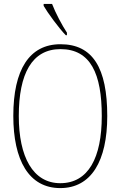

<svg xmlns="http://www.w3.org/2000/svg" viewBox="-20 -951 617 981"><path d="M316 -771H322V-784C297 -822 263 -886 246 -931H203V-921C223 -886 281 -807 316 -771ZM288 10C446 10 528 -128 528 -358C528 -604 454 -725 289 -725C130 -725 48 -595 48 -359C48 -133 127 10 288 10ZM288 -15C148 -15 76 -150 76 -358C76 -574 143 -700 289 -700C443 -700 500 -574 500 -358C500 -146 432 -15 288 -15Z"/></svg>

Font: Noto Serif Bengali Condensed Thin
Style: Regular
Weight: 100
Width: 3
Designer: Juan Bruce, Universal Thirst, Indian Type Foundry and the Monotype Design Team.
Foundry: Monotype Imaging Inc.
Version: Version 2.003